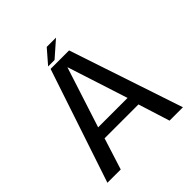

<svg xmlns="http://www.w3.org/2000/svg" viewBox="-207 -927 1076 1076"><g transform="rotate(-45 331.0 -389.5)"><path d="M32 0H137.5L197 -187.5H465.5L524.5 0H630.5L404.5 -676.5H258ZM215 -256.5 331 -615.5H332L448 -256.5ZM258 -696H309L403.5 -779H330Z"/></g></svg>

Font: Anybody Thin
Style: Regular
Weight: 400
Version: Version 1.113;gftools[0.9.25]